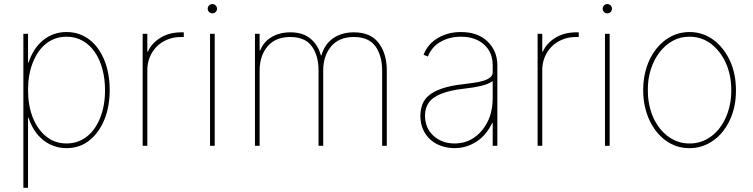

<svg xmlns="http://www.w3.org/2000/svg" viewBox="-20 -710 3668 935"><path d="M116.5 204.5H93.8V-545.5H116.5V-406.2H119.3Q130 -438.6 147.2 -465.7Q164.4 -492.9 187.9 -512.6Q211.3 -532.3 240.4 -543.1Q269.5 -554 304 -554Q337.7 -554 366.1 -543.9Q394.5 -533.7 417.6 -515.4Q440.7 -497.2 458.5 -471.8Q476.2 -446.4 488.6 -415.8Q514.2 -351.9 514.2 -271.3Q514.2 -190.3 487.9 -126.4Q461.6 -62.9 414.8 -25.9Q367.9 11.4 304 11.4Q270.2 11.4 240.9 0.5Q211.6 -10.3 188.2 -29.7Q164.8 -49 147.2 -76.2Q129.6 -103.3 119.3 -136.4H116.5ZM304 -11.4Q334.2 -11.4 359.6 -20.8Q384.9 -30.2 405.7 -47.1Q426.5 -63.9 442.3 -87.4Q458.1 -110.8 468.8 -138.8Q491.5 -197.1 491.5 -271.3Q491.5 -324.9 479 -372.3Q466.6 -419.7 442.6 -455.1Q418.7 -490.4 383.7 -510.8Q348.7 -531.2 304 -531.2Q273.4 -531.2 248 -521.8Q222.7 -512.4 202.1 -495.6Q181.5 -478.7 165.8 -455.3Q150.2 -431.8 139.2 -404.1Q116.5 -345.5 116.5 -271.3Q116.5 -198.5 138.8 -139.6Q161.9 -80.6 204.5 -45.8Q246.4 -11.4 304 -11.4Z M697.4 0H674.7V-545.5H697.4V-458.8H700.3Q718.8 -500 761.7 -526.3Q805 -552.6 863.6 -552.6H875V-529.8H863.6Q827.1 -530.2 796.5 -517.9Q766 -505.7 743.8 -483.7Q721.6 -461.6 709.3 -431.6Q697.1 -401.6 697.4 -366.5Z M991.5 0ZM1025.6 0H1002.8V-545.5H1025.6ZM1014.2 -644.9Q1005 -644.9 998.2 -651.6Q991.5 -658.4 991.5 -667.6Q991.5 -676.8 998.2 -683.6Q1005 -690.3 1014.2 -690.3Q1023.4 -690.3 1030.2 -683.6Q1036.9 -676.8 1036.9 -667.6Q1036.9 -658.4 1030.2 -651.6Q1023.4 -644.9 1014.2 -644.9Z M1863.6 0H1840.9V-366.5Q1840.9 -438.9 1808.2 -484.4Q1775.6 -529.8 1703.1 -529.8Q1630.7 -529.8 1592.3 -483.7Q1554 -437.9 1554 -366.5V0H1531.2V-366.5Q1531.2 -438.9 1498.6 -484.4Q1465.9 -529.8 1393.5 -529.8Q1321 -529.8 1282.7 -483.7Q1244.3 -437.9 1244.3 -366.5V0H1221.6V-545.5H1244.3V-464.5H1247.2Q1254.3 -483.3 1267.2 -499.5Q1280.2 -515.6 1298.8 -527.3Q1317.5 -539.1 1341.3 -545.8Q1365.1 -552.6 1393.5 -552.6Q1454.9 -552.6 1491.8 -522Q1528.8 -491.5 1542.6 -440.3H1545.5Q1551.8 -464.8 1565.2 -485.4Q1578.5 -506 1598.4 -521Q1618.3 -535.9 1644.5 -544.2Q1670.8 -552.6 1703.1 -552.6Q1785.2 -552.6 1824.2 -500.4Q1863.6 -448.5 1863.6 -366.5Z M2193.2 11.4Q2160.9 11.4 2130.9 1.4Q2100.9 -8.5 2077.8 -28.4Q2054.7 -48.3 2040.8 -78.1Q2027 -108 2027 -147.7Q2027.7 -175.1 2036 -199.6Q2044.4 -224.1 2066.9 -243.8Q2089.5 -263.5 2129.4 -277.9Q2169.4 -292.3 2233 -299.7Q2260.7 -303.3 2287.1 -306.8Q2313.6 -310.4 2334.3 -316.8Q2355.1 -323.2 2367.4 -333.1Q2379.6 -343 2379.3 -359.4V-392Q2379.3 -455.3 2337.4 -492.9Q2295.1 -531.2 2224.4 -531.2Q2169 -531.2 2126.1 -506.7Q2082.4 -482.6 2063.9 -434.7L2042.6 -443.2Q2063.2 -496.4 2112.9 -525.2Q2162.3 -554 2224.4 -554Q2307.2 -554 2354.8 -507.5Q2402 -461.3 2402 -392V0H2379.3V-110.8H2376.4Q2364 -84.2 2346.1 -61.8Q2328.1 -39.4 2304.9 -23.3Q2281.6 -7.1 2253.6 2.1Q2225.5 11.4 2193.2 11.4ZM2193.2 -11.4Q2247.5 -11.4 2288.7 -39.8Q2330.3 -68.5 2354.4 -117.2Q2379.3 -166.5 2379.3 -233V-315.3Q2358.7 -300.4 2323.5 -291.9Q2288.4 -283.4 2241.5 -278.4Q2103 -263.1 2067.1 -208.8Q2049.7 -182.9 2049.7 -147.7Q2049.7 -85.9 2090.9 -48.7Q2132.5 -11.4 2193.2 -11.4Z M2620.7 0H2598V-545.5H2620.7V-458.8H2623.6Q2642 -500 2685 -526.3Q2728.3 -552.6 2786.9 -552.6H2798.3V-529.8H2786.9Q2750.4 -530.2 2719.8 -517.9Q2689.3 -505.7 2667.1 -483.7Q2644.9 -461.6 2632.6 -431.6Q2620.4 -401.6 2620.7 -366.5Z M2914.8 0ZM2948.9 0H2926.1V-545.5H2948.9ZM2937.5 -644.9Q2928.3 -644.9 2921.5 -651.6Q2914.8 -658.4 2914.8 -667.6Q2914.8 -676.8 2921.5 -683.6Q2928.3 -690.3 2937.5 -690.3Q2946.7 -690.3 2953.5 -683.6Q2960.2 -676.8 2960.2 -667.6Q2960.2 -658.4 2953.5 -651.6Q2946.7 -644.9 2937.5 -644.9Z M3338.1 11.4Q3305.4 11.7 3275.7 2Q3246.1 -7.8 3221.1 -26.3Q3196 -44.7 3175.6 -70.7Q3155.2 -96.6 3141.2 -128Q3127.1 -159.4 3119.5 -195.8Q3111.9 -232.2 3112.2 -271.3Q3112.2 -313.6 3120.4 -350.7Q3128.6 -387.8 3143.1 -418.7Q3157.7 -449.6 3177.9 -474.4Q3198.2 -499.3 3222.7 -517Q3274.1 -554 3338.1 -554Q3371.8 -554 3401.3 -543.7Q3430.8 -533.4 3455.4 -515.1Q3480.1 -496.8 3500 -471.2Q3519.9 -445.7 3534.1 -415.5Q3563.9 -351.6 3563.9 -271.3Q3564.3 -230.1 3556.5 -193.2Q3548.7 -156.2 3533.9 -124.8Q3519.2 -93.4 3498.6 -68Q3478 -42.6 3452.6 -24.9Q3427.2 -7.1 3398.3 2.3Q3369.3 11.7 3338.1 11.4ZM3338.1 -11.4Q3367.5 -11 3394.2 -20.1Q3420.8 -29.1 3443.5 -46Q3466.3 -62.9 3484.4 -86.6Q3502.5 -110.4 3515.3 -139.6Q3528.1 -168.7 3534.8 -202.1Q3541.5 -235.4 3541.2 -271.3Q3541.2 -310 3533.9 -343.9Q3526.6 -377.8 3513.3 -406.4Q3500 -435 3481.7 -457.9Q3463.4 -480.8 3441.8 -497.2Q3396 -531.2 3338.1 -531.2Q3294.4 -532 3257.1 -511.7Q3219.8 -491.5 3192.5 -456.1Q3165.1 -420.8 3149.7 -373.2Q3134.2 -325.6 3134.9 -271.3Q3134.6 -233.7 3141.7 -199.6Q3148.8 -165.5 3161.9 -136.5Q3175.1 -107.6 3193.7 -84.2Q3212.4 -60.7 3234.9 -44.6Q3257.5 -28.4 3283.6 -19.7Q3309.7 -11 3338.1 -11.4Z"/></svg>

Font: Linik Sans Thin
Style: Regular
Weight: 100
Designer: Fonts by Rasmus Andersson / Changes by Cristiano Sobral with parts from Marc Monis
Foundry: rsms
Version: Version 3.020; ttfautohint (v1.6)